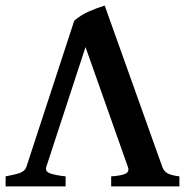

<svg xmlns="http://www.w3.org/2000/svg" viewBox="-20 -663 668 683"><path d="M0 -35.6Q33.2 -41.5 50.8 -47.9Q68.4 -54.2 73.7 -68.8L244.1 -589.4Q267.1 -609.4 297.1 -622.6Q327.1 -635.7 352.5 -643.1L557.6 -68.8Q562.5 -55.2 574.5 -47.4Q586.4 -39.6 618.2 -35.6V0H375.5V-35.6Q413.1 -38.1 427 -45.4Q440.9 -52.7 435.1 -68.8L284.2 -495.6L144.5 -68.8Q140.1 -53.7 156.7 -46.9Q173.3 -40 213.4 -35.6V0H0Z"/></svg>

Font: Gentium Plus
Style: Bold
Weight: 700
Designer: Victor Gaultney, Annie Olsen, Iska Routamaa, Becca Hirsbrunner
Foundry: SIL International
Version: Version 6.101